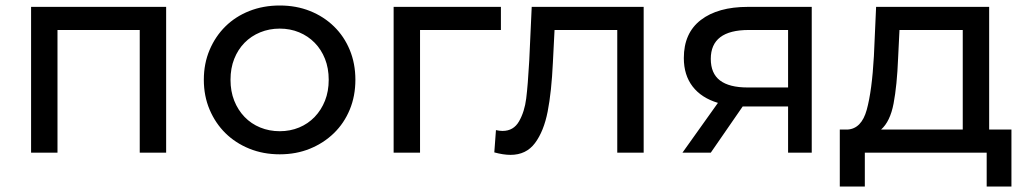

<svg xmlns="http://www.w3.org/2000/svg" viewBox="-20 -555 3729 698"><path d="M584 -530V0H488V-446H189V0H93V-530Z M721 -265Q721 -324 742 -373.5Q763 -423 799.5 -459Q836 -495 886.5 -515Q937 -535 997 -535Q1057 -535 1107 -515Q1157 -495 1194 -459Q1231 -423 1251.5 -373.5Q1272 -324 1272 -265Q1272 -206 1251.5 -156.5Q1231 -107 1194 -71Q1157 -35 1107 -14.5Q1057 6 997 6Q937 6 886.5 -14.5Q836 -35 799.5 -71Q763 -107 742 -156.5Q721 -206 721 -265ZM1175 -265Q1175 -307 1161.5 -341Q1148 -375 1124 -399.5Q1100 -424 1067.5 -437.5Q1035 -451 997 -451Q959 -451 926 -437.5Q893 -424 869 -399.5Q845 -375 831.5 -341Q818 -307 818 -265Q818 -223 831.5 -189Q845 -155 869 -130Q893 -105 926 -91.5Q959 -78 997 -78Q1035 -78 1067.5 -91.5Q1100 -105 1124 -130Q1148 -155 1161.5 -189Q1175 -223 1175 -265Z M1801 -446H1507V0H1411V-530H1801Z M2320 -530V0H2224V-446H1996L1990 -328Q1985 -221 1971 -149.5Q1957 -78 1925 -35Q1893 8 1836 8Q1810 8 1777 -1L1783 -82Q1796 -79 1807 -79Q1847 -79 1867 -114Q1887 -149 1893 -197Q1899 -245 1904 -334L1913 -530Z M2931 -530V0H2845V-168H2680L2564 0H2461L2590 -181Q2530 -199 2498 -240.5Q2466 -282 2466 -344Q2466 -435 2528 -482.5Q2590 -530 2699 -530ZM2698 -237H2845V-446H2702Q2564 -446 2564 -341Q2564 -288 2597.5 -262.5Q2631 -237 2698 -237Z M3657 -84V123H3567V0H3124V123H3033V-84H3061Q3112 -87 3131 -156Q3150 -225 3157 -351L3165 -530H3576V-84ZM3183 -84H3480V-446H3250L3245 -344Q3241 -244 3228.5 -178.5Q3216 -113 3183 -84Z"/></svg>

Font: CMG Sans Medium
Style: Regular
Weight: 500
Designer: Julieta Ulanovsky
Foundry: Julieta Ulanovsky
Version: Version 7.200